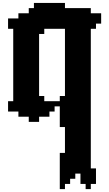

<svg xmlns="http://www.w3.org/2000/svg" viewBox="-20 -806 754 1326"><path d="M71.4 -607.1V-107.1H35.7V-35.7H107.1V0H178.6V35.7H250V0H321.4V-35.7H357.1V-71.4H392.9V71.4H428.6V250H392.9V500H428.6V464.3H464.3V428.6H500V392.9H535.7V464.3H571.4V500H607.1V464.3H642.9V357.1H607.1V-607.1H642.9V-642.9H678.6V-714.3H607.1V-750H428.6V-785.7H214.3V-750H178.6V-714.3H107.1V-678.6H35.7V-607.1ZM285.7 -107.1V-142.9H250V-571.4H285.7V-607.1H428.6V-142.9H392.9V-107.1Z"/></svg>

Font: Gossip High Pixel
Style: Regular
Weight: 500
Width: 7
Designer: Deborah Khodanovich
Version: Version 1.001;Glyphs 3.3.1 (3343)